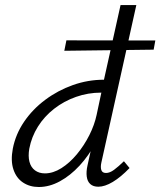

<svg xmlns="http://www.w3.org/2000/svg" viewBox="-20 -731 632 757"><path d="M133 6.3Q97.3 6.3 70.7 -11.4Q44.2 -29 32.9 -63Q21.5 -97.1 30.5 -144.9Q41.4 -201.5 75 -251Q108.6 -300.4 158.3 -337.4Q207.9 -374.5 267.3 -395.6Q326.6 -416.7 389.9 -416.7L455.3 -711H517.5L379.6 -89.9Q375.6 -71.5 379.6 -60.2Q383.5 -49 398 -49Q412.8 -49 429.6 -61.4Q446.4 -73.8 468.6 -95.3L490.8 -68.5Q456.2 -32.6 424.7 -13.7Q393.2 5.2 367.7 5.2Q347.6 5.2 336.1 -5.2Q324.5 -15.5 322 -34.9Q319.4 -54.2 325 -78.8L361 -243L398.2 -277Q384.5 -220 357.4 -168.8Q330.3 -117.6 293.8 -78.1Q257.3 -38.6 216.1 -16.2Q174.9 6.3 133 6.3ZM156.9 -47.4Q189.4 -47.4 222 -68Q254.5 -88.5 283 -122.7Q311.4 -156.9 332 -197.6Q352.5 -238.3 360.9 -278L384.5 -388.8L414.4 -365.8H379.2Q327.1 -365.8 279.6 -349Q232.1 -332.3 193.5 -302.2Q154.9 -272.2 129.6 -231.9Q104.3 -191.5 95.5 -144.9Q90.4 -115.3 96.1 -93.3Q101.8 -71.3 117.9 -59.3Q134 -47.4 156.9 -47.4ZM241.8 -571.9 592.4 -571.4 585.8 -535.2 233.6 -530.8Z"/></svg>

Font: Ysabeau
Style: Bold Italic
Weight: 700
Italic angle: -12°
Designer: Christian Thalmann (Catharsis Fonts)
Version: Version 2.002